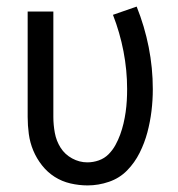

<svg xmlns="http://www.w3.org/2000/svg" viewBox="-20 -555 540 583"><path d="M246 8Q220 8 194 2Q168 -4 146 -18Q124 -32 107.5 -53Q91 -74 81 -98Q71 -122 67.5 -148Q64 -174 64 -200V-520H142V-200Q142 -176 146.5 -151.5Q151 -127 164 -106.5Q177 -86 199 -74Q221 -62 245 -62Q263 -62 280 -68Q297 -74 309.5 -86.5Q322 -99 330.5 -114.5Q339 -130 345 -146.5Q351 -163 355 -180Q359 -197 361.5 -214.5Q364 -232 365 -249.5Q366 -267 366 -285Q366 -342 355 -399Q344 -456 323 -510L395 -535Q419 -475 431.5 -412Q444 -349 444 -284Q444 -251 440 -218Q436 -185 427.5 -153Q419 -121 404 -91Q389 -61 366 -37.5Q343 -14 311 -3Q279 8 246 8Z"/></svg>

Font: Iosevka Curly
Style: Regular
Weight: 400
Monospace: yes
Designer: Belleve Invis
Foundry: Belleve Invis
Version: Version 22.1.2; ttfautohint (v1.8.4)